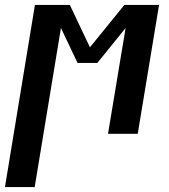

<svg xmlns="http://www.w3.org/2000/svg" viewBox="-62 -540 682 775"><path d="M-42 215 79 -520H220L301 -349L440 -520H580L494 0H374L445 -427L331 -286H251L184 -427L78 215Z"/></svg>

Font: Iosevka SS04 Extended Oblique
Style: Bold
Weight: 700
Width: 7
Italic angle: -9°
Monospace: yes
Designer: Belleve Invis
Foundry: Belleve Invis
Version: Version 19.0.0; ttfautohint (v1.8.4)